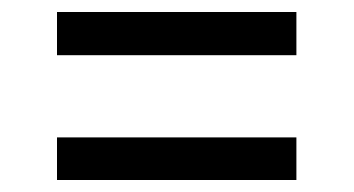

<svg xmlns="http://www.w3.org/2000/svg" viewBox="-20 -451 590 320"><path d="M75 -359V-431H474V-359ZM75 -151V-222H474V-151Z"/></svg>

Font: DM Sans 9pt
Style: Regular
Weight: 400
Designer: Colophon Foundry, Jonny Pinhorn
Foundry: Colophon Foundry
Version: Version 4.004;gftools[0.9.30]